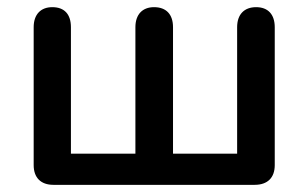

<svg xmlns="http://www.w3.org/2000/svg" viewBox="-20 -516 861 536"><path d="M129 0H691C727 0 747 -20 747 -55V-440C747 -476 728 -496 695 -496C662 -496 642 -476 642 -440V-87H463V-440C463 -476 444 -496 410 -496C378 -496 358 -476 358 -440V-87H178V-440C178 -476 160 -496 126 -496C94 -496 74 -476 74 -440V-55C74 -20 94 0 129 0Z"/></svg>

Font: SN Pro Medium
Style: Regular
Weight: 500
Designer: Tobias Whetton
Foundry: Supernotes
Version: Version 1.003;Glyphs 3.3 (3324)